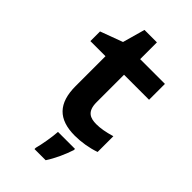

<svg xmlns="http://www.w3.org/2000/svg" viewBox="-270 -765 1069 1069"><g transform="rotate(45 265.0 -230.0)"><path d="M337 10C387 10 443 1 491 -16V-140C444 -126 408 -120 377 -120C329 -120 291 -134 291 -208V-424H488V-549H293V-681H195L158 -549L26 -500V-424H145V-189C145 -54 207 10 337 10ZM231 211V221H319C349 175 374 119 390 70V61H256C254 101 241 175 231 211Z"/></g></svg>

Font: Noto Sans Mono Condensed ExtraBold
Style: Regular
Weight: 800
Width: 3
Designer: Monotype Design Team
Foundry: Monotype Imaging Inc.
Version: Version 2.014